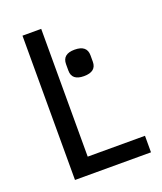

<svg xmlns="http://www.w3.org/2000/svg" viewBox="-124 -737 693 819"><g transform="rotate(-20 222.5 -327.5)"><path d="M420 0H75V-655H160V-75H420ZM319 -477V-448Q319 -403 263 -403Q208 -403 208 -448V-477Q208 -523 263 -523Q319 -523 319 -477Z"/></g></svg>

Font: RopaSansRegular
Style: Regular
Weight: 400
Designer: Botio Nikoltchev
Foundry: Botjo Nikoltchev
Version: Version 1.002